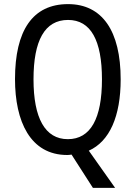

<svg xmlns="http://www.w3.org/2000/svg" viewBox="-20 -744 659 934"><path d="M567 -358C567 -594 477 -724 311 -724C139 -724 53 -596 53 -359C53 -154 127 10 307 10C314 10 323 9 328 8L432 170H540L412 -11C513 -56 567 -178 567 -358ZM143 -358C143 -546 197 -647 311 -647C422 -647 476 -547 476 -358C476 -168 421 -67 310 -67C199 -67 143 -170 143 -358Z"/></svg>

Font: Noto Sans Condensed
Style: Regular
Weight: 400
Width: 3
Designer: Monotype Design Team
Foundry: Monotype Imaging Inc.
Version: Version 2.013